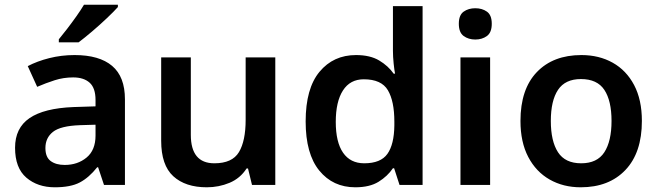

<svg xmlns="http://www.w3.org/2000/svg" viewBox="-20 -786 2797 816"><path d="M297 -552Q402 -552 456.5 -506Q511 -460 511 -364V0H422L397 -75H393Q358 -31 319 -10.5Q280 10 213 10Q140 10 92 -31Q44 -72 44 -158Q44 -242 105.5 -284Q167 -326 292 -331L386 -334V-361Q386 -412 361 -434.5Q336 -457 291 -457Q250 -457 212.5 -445Q175 -433 138 -417L98 -505Q138 -526 189.5 -539Q241 -552 297 -552ZM320 -254Q237 -251 205 -225.5Q173 -200 173 -157Q173 -118 195.5 -101.5Q218 -85 255 -85Q310 -85 348 -116.5Q386 -148 386 -210V-256ZM481 -756Q465 -738 434.5 -709Q404 -680 371 -652Q338 -624 314 -606H230V-619Q245 -637 265 -663Q285 -689 304.5 -716.5Q324 -744 337 -766H481Z M1150 -542V0H1051L1034 -70H1028Q1001 -28 955.5 -9Q910 10 859 10Q768 10 716.5 -37Q665 -84 665 -188V-542H791V-213Q791 -92 891 -92Q967 -92 995.5 -139.5Q1024 -187 1024 -277V-542Z M1490 10Q1395 10 1337 -61Q1279 -132 1279 -270Q1279 -410 1338 -481Q1397 -552 1493 -552Q1553 -552 1591.5 -529Q1630 -506 1653 -473H1659Q1656 -487 1653 -516Q1650 -545 1650 -570V-760H1776V0H1678L1655 -71H1650Q1627 -37 1589 -13.5Q1551 10 1490 10ZM1528 -92Q1598 -92 1626.5 -132Q1655 -172 1656 -253V-269Q1656 -356 1628.5 -402.5Q1601 -449 1526 -449Q1468 -449 1437.5 -401.5Q1407 -354 1407 -268Q1407 -182 1438 -137Q1469 -92 1528 -92Z M2000 -751Q2029 -751 2049.5 -736.5Q2070 -722 2070 -685Q2070 -648 2049.5 -633Q2029 -618 2000 -618Q1971 -618 1950.5 -633Q1930 -648 1930 -685Q1930 -722 1950.5 -736.5Q1971 -751 2000 -751ZM2063 -542V0H1937V-542Z M2708 -272Q2708 -137 2638 -63.5Q2568 10 2448 10Q2374 10 2316 -23Q2258 -56 2225 -119Q2192 -182 2192 -272Q2192 -407 2261.5 -479.5Q2331 -552 2451 -552Q2526 -552 2584 -519.5Q2642 -487 2675 -424.5Q2708 -362 2708 -272ZM2321 -272Q2321 -186 2351.5 -139Q2382 -92 2450 -92Q2518 -92 2548.5 -139Q2579 -186 2579 -272Q2579 -358 2548.5 -404Q2518 -450 2449 -450Q2382 -450 2351.5 -404Q2321 -358 2321 -272Z"/></svg>

Font: Noto Sans Ethiopic SemiBold
Style: Regular
Weight: 600
Designer: Monotype Design Team
Foundry: Monotype Imaging Inc.
Version: Version 2.102; ttfautohint (v1.8.4.7-5d5b)